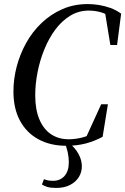

<svg xmlns="http://www.w3.org/2000/svg" viewBox="-20 -700 615 943"><path d="M186 206 196 180Q206 184 216 186Q226 188 241 188Q276 188 297 164Q318 140 318 97Q318 73 312.5 47.5Q307 22 297 0H321V4Q349 26 365.5 56Q382 86 382 117Q382 146 367 170Q352 194 324 208.5Q296 223 256 223Q228 223 212 218Q196 213 186 206ZM306 16Q227 16 168.5 -16Q110 -48 78 -107.5Q46 -167 46 -251Q46 -312 62 -373Q78 -434 108.5 -489Q139 -544 184 -587Q229 -630 286 -655Q343 -680 411 -680Q438 -680 466 -675.5Q494 -671 522 -661Q550 -651 575 -633L555 -479H522L495 -644L526 -615Q501 -633 473 -640.5Q445 -648 416 -648Q366 -648 324.5 -622.5Q283 -597 251.5 -554.5Q220 -512 198 -458Q176 -404 164.5 -345.5Q153 -287 153 -232Q153 -162 173.5 -113.5Q194 -65 231 -40.5Q268 -16 317 -16Q348 -16 381.5 -24Q415 -32 451 -54L398 -15L477 -188H510L484 -28Q443 -6 400 5Q357 16 306 16Z"/></svg>

Font: Source Serif 4 48pt SemiBold
Style: Italic
Weight: 600
Italic angle: -12°
Designer: Frank Grießhammer
Foundry: Adobe Systems Incorporated
Version: Version 4.004;hotconv 1.0.116;makeotfexe 2.5.65601